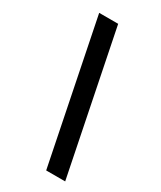

<svg xmlns="http://www.w3.org/2000/svg" viewBox="-192 -810 749 893"><g transform="rotate(30 182.0 -363.0)"><path d="M319 16 166 -742H64L217 16Z"/></g></svg>

Font: Cheyenne Sans
Style: Bold Italic
Weight: 700
Italic angle: -8.13011°
Designer: The Public Sans project authors (U.S. Web Design System), Libre Franklin designed by Pablo Impallari and Rodrigo Fuenzal
Foundry: The Cheyenne Sans Project Authors
Version: Version 2.007